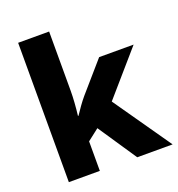

<svg xmlns="http://www.w3.org/2000/svg" viewBox="-136 -872 911 984"><g transform="rotate(-20 319.0 -380.0)"><path d="M241 -439Q241 -407 238.5 -371.5Q236 -336 232 -303H235Q248 -323 264.5 -346Q281 -369 297 -388L437 -549H625L420 -313L638 0H445L304 -210L241 -161V0H72V-760H241Z"/></g></svg>

Font: Noto Sans Gujarati UI ExtraBold
Style: Regular
Weight: 800
Designer: Jelle Bosma - Monotype Design Team, Universal Thirst
Foundry: Monotype Imaging Inc.
Version: Version 2.106; ttfautohint (v1.8.4.7-5d5b)